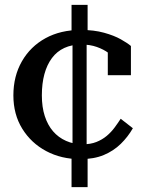

<svg xmlns="http://www.w3.org/2000/svg" viewBox="-20 -643 600 789"><path d="M320 -50Q352 -50 376 -59.5Q400 -69 418.5 -84.5Q437 -100 451 -119Q465 -138 476 -155L526 -116Q506 -81 476.5 -52Q447 -23 406.5 -6Q366 11 310 11Q232 11 170 -22Q108 -55 71.5 -114Q35 -173 35 -251Q35 -330 70 -391Q105 -452 167 -486Q229 -520 312 -520Q366 -520 407.5 -508.5Q449 -497 476.5 -481.5Q504 -466 518 -454V-334H423V-449Q436 -448 445 -441.5Q454 -435 458 -426.5Q462 -418 461.5 -409.5Q461 -401 456 -396Q445 -411 425.5 -425.5Q406 -440 378 -450Q350 -460 314 -460Q275 -460 244.5 -446Q214 -432 193.5 -404.5Q173 -377 162.5 -338.5Q152 -300 152 -251Q152 -203 164 -166Q176 -129 198 -103.5Q220 -78 251.5 -64Q283 -50 320 -50ZM274 -623H340V-494L336 -477V-31L340 -19V126H274V-15L278 -31V-474L274 -487Z"/></svg>

Font: Roboto Serif 36pt Medium
Style: Regular
Weight: 500
Designer: Greg Gazdowicz
Foundry: Commercial Type
Version: Version 1.008